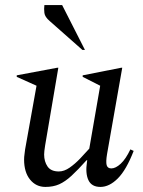

<svg xmlns="http://www.w3.org/2000/svg" viewBox="-20 -727 562 757"><path d="M159 10Q122 10 98.5 -19Q75 -48 75 -98Q75 -108 76.5 -118Q78 -128 79 -138L124 -389L46 -424V-430L206 -460H210L158 -154Q154 -129 154 -118Q154 -90 167.5 -70.5Q181 -51 212 -51Q233 -51 254.5 -66Q276 -81 296 -102Q316 -123 332 -141L375 -389L306 -424V-430L458 -460H462L402 -119Q397 -89 400.5 -76Q404 -63 419 -63Q436 -63 456 -81.5Q476 -100 494 -138L507 -132Q478 -57 444.5 -23.5Q411 10 376 10Q341 10 328.5 -17Q316 -44 323 -89L324 -95H321Q287 -57 262 -34Q237 -11 213.5 -0.5Q190 10 159 10ZM305 -530 176 -644Q157 -660 155 -676Q153 -692 155 -707H225L315 -530Z"/></svg>

Font: Spectral
Style: Italic
Weight: 400
Italic angle: -10°
Designer: Jean-Baptiste Levee
Foundry: Production Type
Version: Version 2.001